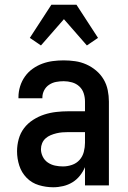

<svg xmlns="http://www.w3.org/2000/svg" viewBox="-20 -783 540 811"><path d="M205 8Q174 8 144 -1Q114 -10 92.5 -32Q71 -54 61.5 -83.5Q52 -113 52 -144Q52 -170 59 -195.5Q66 -221 81.5 -241.5Q97 -262 119.5 -276.5Q142 -291 166.5 -299Q191 -307 217 -310Q243 -313 269 -313H339V-354Q339 -372 333.5 -389Q328 -406 315 -418Q302 -430 284.5 -435Q267 -440 249 -440Q233 -440 217 -437Q201 -434 187.5 -425Q174 -416 166.5 -401.5Q159 -387 159 -371V-368H58V-373Q58 -396 65 -418.5Q72 -441 85.5 -460Q99 -479 118 -492.5Q137 -506 158.5 -514Q180 -522 203 -525Q226 -528 249 -528Q273 -528 297.5 -524.5Q322 -521 344.5 -511Q367 -501 386 -485Q405 -469 417.5 -448Q430 -427 435 -402.5Q440 -378 440 -354V0H339V-77Q331 -58 317.5 -41Q304 -24 286 -13Q268 -2 247 3Q226 8 205 8ZM246 -80Q265 -80 284 -86.5Q303 -93 316 -107.5Q329 -122 334 -141.5Q339 -161 339 -180V-225H269Q256 -225 243.5 -224Q231 -223 218.5 -220Q206 -217 194 -212Q182 -207 172.5 -198.5Q163 -190 158 -178Q153 -166 153 -153Q153 -137 160.5 -121.5Q168 -106 182 -96.5Q196 -87 212.5 -83.5Q229 -80 246 -80ZM347 -591 250 -702 153 -591 106 -623 197 -763H303L394 -623Z"/></svg>

Font: Iosevka Term Semibold
Style: Regular
Weight: 600
Monospace: yes
Designer: Belleve Invis
Foundry: Belleve Invis
Version: Version 31.4.0